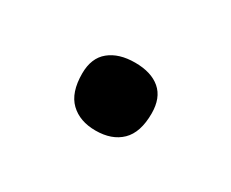

<svg xmlns="http://www.w3.org/2000/svg" viewBox="-40 -512 389 324"><g transform="rotate(30 154.5 -349.5)"><path d="M154.3 -282.7Q123.5 -282.7 105.2 -300.3Q86.9 -317.9 86.9 -355Q86.9 -385.3 105.5 -400.4Q124 -415.5 155.3 -415.5Q187 -415.5 204.6 -400.4Q222.2 -385.3 222.2 -355Q222.2 -317.9 204.1 -300.3Q186 -282.7 154.3 -282.7Z"/></g></svg>

Font: Pinar DS2-Regular
Style: Regular
Weight: 400
Designer: Amin Abedi
Version: Version 2.000